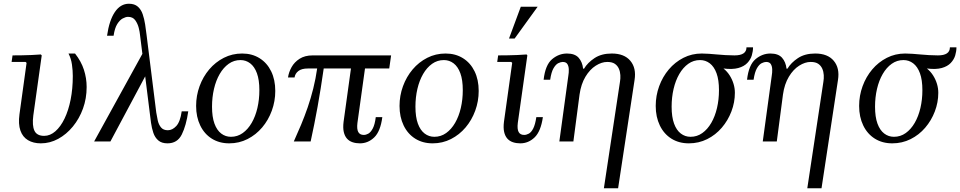

<svg xmlns="http://www.w3.org/2000/svg" viewBox="-20 -756 5131 1026"><path d="M346 -470H381Q414 -428 428.5 -383Q443 -338 443 -291Q443 -230 423.5 -176Q404 -122 369.5 -80Q335 -38 291 -14Q247 10 198 10Q158 10 129.5 -7Q101 -24 89 -58.5Q77 -93 84 -145L122 -420L117 -425H42L47 -460Q73 -460 98.5 -460.5Q124 -461 149 -462Q174 -463 198 -465L203 -460L158 -139Q151 -85 164 -57.5Q177 -30 216 -30Q248 -30 276 -54.5Q304 -79 325 -122.5Q346 -166 357.5 -224Q369 -282 369 -350Q369 -379 364.5 -411Q360 -443 346 -470Z M951 -161H986Q975 -85 951.5 -37.5Q928 10 875 10Q844 10 826 -5.5Q808 -21 799.5 -46Q791 -71 787 -100Q783 -129 780 -155L728 -571Q727 -584 721.5 -606.5Q716 -629 703 -647.5Q690 -666 664 -666Q652 -666 636 -657.5Q620 -649 606.5 -627.5Q593 -606 587 -565H552Q564 -648 594 -692Q624 -736 669 -736Q699 -736 716.5 -720.5Q734 -705 742.5 -680Q751 -655 755.5 -626Q760 -597 763 -571L815 -155Q818 -135 823 -112.5Q828 -90 840.5 -75Q853 -60 877 -60Q901 -60 922 -82.5Q943 -105 951 -161ZM749 -483 774 -382 570 0H483Z M1274 -470Q1327 -470 1367 -445Q1407 -420 1429 -375Q1451 -330 1451 -270Q1451 -215 1432.5 -164.5Q1414 -114 1381 -75Q1348 -36 1303 -13Q1258 10 1205 10Q1152 10 1112 -15Q1072 -40 1050 -85.5Q1028 -131 1028 -190Q1028 -245 1046.5 -295.5Q1065 -346 1098 -385Q1131 -424 1176 -447Q1221 -470 1274 -470ZM1214 -25Q1249 -25 1277 -45Q1305 -65 1325 -99.5Q1345 -134 1355.5 -179Q1366 -224 1366 -274Q1366 -329 1353 -364.5Q1340 -400 1317 -417.5Q1294 -435 1265 -435Q1230 -435 1202 -415Q1174 -395 1154 -360.5Q1134 -326 1123.5 -281Q1113 -236 1113 -186Q1113 -131 1126 -95.5Q1139 -60 1162 -42.5Q1185 -25 1214 -25Z M2060 -390H1625Q1592 -390 1574.5 -376.5Q1557 -363 1554 -342H1519Q1523 -370 1538 -397Q1553 -424 1581 -442Q1609 -460 1651 -460H2070ZM1931 -394 1890 -99Q1886 -66 1894.5 -50.5Q1903 -35 1924 -35Q1936 -35 1948.5 -42Q1961 -49 1972 -69.5Q1983 -90 1988 -130H2023Q2013 -54 1980 -22Q1947 10 1903 10Q1882 10 1864 4Q1846 -2 1834 -15.5Q1822 -29 1817 -51Q1812 -73 1816 -105L1856 -394ZM1675 -391H1710Q1694 -279 1677 -185Q1660 -91 1640 0H1550Q1570 -44 1589 -89.5Q1608 -135 1624.5 -183Q1641 -231 1654 -283Q1667 -335 1675 -391Z M2361 -470Q2414 -470 2454 -445Q2494 -420 2516 -375Q2538 -330 2538 -270Q2538 -215 2519.5 -164.5Q2501 -114 2468 -75Q2435 -36 2390 -13Q2345 10 2292 10Q2239 10 2199 -15Q2159 -40 2137 -85.5Q2115 -131 2115 -190Q2115 -245 2133.5 -295.5Q2152 -346 2185 -385Q2218 -424 2263 -447Q2308 -470 2361 -470ZM2301 -25Q2336 -25 2364 -45Q2392 -65 2412 -99.5Q2432 -134 2442.5 -179Q2453 -224 2453 -274Q2453 -329 2440 -364.5Q2427 -400 2404 -417.5Q2381 -435 2352 -435Q2317 -435 2289 -415Q2261 -395 2241 -360.5Q2221 -326 2210.5 -281Q2200 -236 2200 -186Q2200 -131 2213 -95.5Q2226 -60 2249 -42.5Q2272 -25 2301 -25Z M2846 -130H2881Q2870 -54 2837 -22Q2804 10 2760 10Q2739 10 2721 4Q2703 -2 2691 -15.5Q2679 -29 2674 -51Q2669 -73 2673 -105L2717 -420L2712 -425H2637L2642 -460Q2668 -460 2694 -460.5Q2720 -461 2745 -462Q2770 -463 2794 -465L2798 -460L2747 -99Q2743 -66 2751.5 -50.5Q2760 -35 2781 -35Q2793 -35 2806 -42Q2819 -49 2829.5 -69.5Q2840 -90 2846 -130ZM2853 -720 2730 -550H2700L2763 -720Z M3249 -470Q3316 -470 3348.5 -431Q3381 -392 3371 -329L3283 250H3207L3293 -319Q3296 -336 3295 -354.5Q3294 -373 3287 -389Q3280 -405 3265.5 -415Q3251 -425 3225 -425Q3195 -425 3163.5 -405Q3132 -385 3108.5 -346Q3085 -307 3077 -251L3044 0H2969L3017 -351Q3020 -368 3019.5 -385Q3019 -402 3012 -413.5Q3005 -425 2987 -425Q2977 -425 2963.5 -418.5Q2950 -412 2938 -391.5Q2926 -371 2920 -330H2885Q2894 -409 2930 -439.5Q2966 -470 3010 -470Q3052 -470 3072 -447.5Q3092 -425 3096 -389H3101Q3120 -421 3157 -445.5Q3194 -470 3249 -470Z M4004 -503Q4004 -482 3997.5 -460Q3991 -438 3973.5 -419.5Q3956 -401 3925 -392.5Q3894 -384 3846 -390Q3866 -374 3879.5 -352.5Q3893 -331 3900 -307.5Q3907 -284 3907 -260Q3907 -209 3888.5 -160.5Q3870 -112 3837 -73.5Q3804 -35 3759 -12.5Q3714 10 3661 10Q3608 10 3568 -15Q3528 -40 3506 -85.5Q3484 -131 3484 -190Q3484 -245 3502.5 -295.5Q3521 -346 3554 -385Q3587 -424 3632 -447Q3677 -470 3730 -470Q3748 -470 3768.5 -468.5Q3789 -467 3811 -465Q3833 -463 3857 -461.5Q3881 -460 3905 -460Q3969 -460 3969 -503ZM3670 -25Q3705 -25 3733 -45Q3761 -65 3781 -99.5Q3801 -134 3811.5 -179Q3822 -224 3822 -274Q3822 -329 3809 -364.5Q3796 -400 3773 -417.5Q3750 -435 3721 -435Q3686 -435 3658 -415Q3630 -395 3610 -360.5Q3590 -326 3579.5 -281Q3569 -236 3569 -186Q3569 -131 3582 -95.5Q3595 -60 3618 -42.5Q3641 -25 3670 -25Z M4336 -470Q4403 -470 4435.5 -431Q4468 -392 4458 -329L4370 250H4294L4380 -319Q4383 -336 4382 -354.5Q4381 -373 4374 -389Q4367 -405 4352.5 -415Q4338 -425 4312 -425Q4282 -425 4250.5 -405Q4219 -385 4195.5 -346Q4172 -307 4164 -251L4131 0H4056L4104 -351Q4107 -368 4106.5 -385Q4106 -402 4099 -413.5Q4092 -425 4074 -425Q4064 -425 4050.5 -418.5Q4037 -412 4025 -391.5Q4013 -371 4007 -330H3972Q3981 -409 4017 -439.5Q4053 -470 4097 -470Q4139 -470 4159 -447.5Q4179 -425 4183 -389H4188Q4207 -421 4244 -445.5Q4281 -470 4336 -470Z M5091 -503Q5091 -482 5084.5 -460Q5078 -438 5060.5 -419.5Q5043 -401 5012 -392.5Q4981 -384 4933 -390Q4953 -374 4966.5 -352.5Q4980 -331 4987 -307.5Q4994 -284 4994 -260Q4994 -209 4975.5 -160.5Q4957 -112 4924 -73.5Q4891 -35 4846 -12.5Q4801 10 4748 10Q4695 10 4655 -15Q4615 -40 4593 -85.5Q4571 -131 4571 -190Q4571 -245 4589.5 -295.5Q4608 -346 4641 -385Q4674 -424 4719 -447Q4764 -470 4817 -470Q4835 -470 4855.5 -468.5Q4876 -467 4898 -465Q4920 -463 4944 -461.5Q4968 -460 4992 -460Q5056 -460 5056 -503ZM4757 -25Q4792 -25 4820 -45Q4848 -65 4868 -99.5Q4888 -134 4898.5 -179Q4909 -224 4909 -274Q4909 -329 4896 -364.5Q4883 -400 4860 -417.5Q4837 -435 4808 -435Q4773 -435 4745 -415Q4717 -395 4697 -360.5Q4677 -326 4666.5 -281Q4656 -236 4656 -186Q4656 -131 4669 -95.5Q4682 -60 4705 -42.5Q4728 -25 4757 -25Z"/></svg>

Font: Brygada 1918
Style: Italic
Weight: 400
Italic angle: -8°
Designer: Mateusz Machalski | Borys Kosmynka | Przemek Hoffer
Foundry: NIEPODLEGLA 2018
Version: Version 3.006